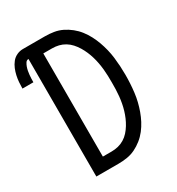

<svg xmlns="http://www.w3.org/2000/svg" viewBox="-211 -847 886 959"><g transform="rotate(-30 232.0 -367.5)"><path d="M64 0V-678Q53 -678 47 -668.5Q41 -659 37.5 -649Q34 -639 32 -628.5Q30 -618 29 -607.5Q28 -597 27.5 -586.5Q27 -576 27 -565H-36Q-36 -583 -34.5 -601.5Q-33 -620 -29 -638Q-25 -656 -18 -673Q-11 -690 0.5 -704.5Q12 -719 29 -727Q46 -735 64 -735H192Q217 -735 242 -731Q267 -727 289.5 -716Q312 -705 332 -689Q352 -673 367.5 -653Q383 -633 394.5 -611Q406 -589 414.5 -565.5Q423 -542 429 -517.5Q435 -493 438 -468Q441 -443 442.5 -418Q444 -393 444 -368Q444 -342 442.5 -317Q441 -292 438 -267Q435 -242 429 -217.5Q423 -193 414.5 -169.5Q406 -146 394.5 -124Q383 -102 367.5 -82Q352 -62 332 -46Q312 -30 289.5 -19Q267 -8 242 -4Q217 0 192 0ZM142 -70H192Q212 -70 230.5 -74.5Q249 -79 265.5 -89Q282 -99 295 -113.5Q308 -128 318 -144.5Q328 -161 335.5 -178.5Q343 -196 348.5 -214.5Q354 -233 357.5 -252Q361 -271 363 -290.5Q365 -310 365.5 -329Q366 -348 366 -368Q366 -387 365.5 -406Q365 -425 363 -444.5Q361 -464 357.5 -483Q354 -502 348.5 -520.5Q343 -539 335.5 -556.5Q328 -574 318 -590.5Q308 -607 295 -621.5Q282 -636 265.5 -646Q249 -656 230.5 -660.5Q212 -665 192 -665H142Z"/></g></svg>

Font: Iosevka SS04
Style: Regular
Weight: 400
Monospace: yes
Designer: Belleve Invis
Foundry: Belleve Invis
Version: Version 19.0.0; ttfautohint (v1.8.4)